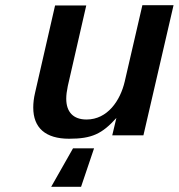

<svg xmlns="http://www.w3.org/2000/svg" viewBox="-20 -521 688 739"><path d="M108 -107C108 -29 155 13 246 13C334 13 373 -6 428 -67L412 0H532L648 -501H528L460 -207C443 -134 394 -61 313 -61C262 -61 235 -90 235 -141C235 -155 237 -171 241 -190L312 -500H192L115 -164C110 -143 108 -124 108 -107ZM261 50 177 198H292L342 50Z"/></svg>

Font: Perun SemiBold Italic
Style: Regular
Weight: 400
Italic angle: -12°
Foundry: Copyright (c) Stefan Peev, Context Ltd, 2016
Version: Version 1.026